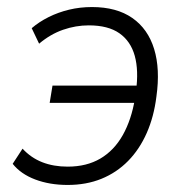

<svg xmlns="http://www.w3.org/2000/svg" viewBox="-20 -517 523 545"><path d="M172 8Q121 8 80 -7.5Q39 -23 16 -52L44 -95Q68 -69 100 -56.5Q132 -44 172 -44Q226 -44 265 -67Q304 -90 328.5 -133.5Q353 -177 363 -237L370 -225H121L129 -274H377L366 -258Q374 -317 362.5 -358.5Q351 -400 319 -422.5Q287 -445 232 -445Q195 -445 159 -432.5Q123 -420 91 -393L70 -437Q91 -455 118 -468.5Q145 -482 176 -489.5Q207 -497 241 -497Q311 -497 355.5 -466Q400 -435 417.5 -378Q435 -321 424 -243Q417 -186 396.5 -139.5Q376 -93 343.5 -60Q311 -27 268 -9.5Q225 8 172 8Z"/></svg>

Font: Nunito Sans 10pt SemiCondensed Light
Style: Italic
Weight: 300
Width: 4
Italic angle: -9°
Designer: Vernon Adams
Foundry: Vernon Adams
Version: Version 3.101;gftools[0.9.27]